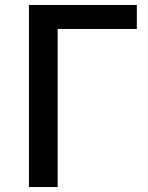

<svg xmlns="http://www.w3.org/2000/svg" viewBox="-20 -756 597 776"><path d="M97 0H213V-639H533V-736H97Z"/></svg>

Font: Noto Sans T Chinese Medium
Style: Regular
Weight: 500
Designer: Ryoko NISHIZUKA (kana & ideographs); Paul D. Hunt (Latin, Greek & Cyrillic); Wenlong ZHANG (bopomofo); Sandoll Communica
Foundry: Adobe Systems Incorporated
Version: Version 1.000;PS 1;hotconv 1.0.78;makeotf.lib2.5.61930